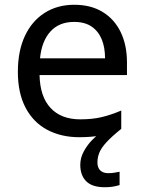

<svg xmlns="http://www.w3.org/2000/svg" viewBox="-20 -566 604 806"><path d="M389 116Q389 138 401 149.5Q413 161 434 161Q451 161 462.5 158.5Q474 156 482 155V211Q468 215 454 217.5Q440 220 420 220Q367 220 342 195Q317 170 317 126Q317 97 331.5 70Q346 43 367.5 21Q389 -1 409 -15L489 -25Q449 7 427 31Q405 55 397 75Q389 95 389 116ZM292 -546Q361 -546 410.5 -516Q460 -486 486.5 -431.5Q513 -377 513 -304V-251H146Q148 -160 192.5 -112.5Q237 -65 317 -65Q368 -65 407.5 -74.5Q447 -84 489 -102V-25Q448 -7 408 1.5Q368 10 313 10Q237 10 178.5 -21Q120 -52 87.5 -113.5Q55 -175 55 -264Q55 -352 84.5 -415Q114 -478 167.5 -512Q221 -546 292 -546ZM291 -474Q228 -474 191.5 -433.5Q155 -393 148 -321H421Q421 -367 407 -401Q393 -435 364.5 -454.5Q336 -474 291 -474Z"/></svg>

Font: Noto Sans Georgian
Style: Regular
Weight: 400
Designer: Monotype Design Team, Akaki Razmadze
Foundry: Google LLC
Version: Version 2.002